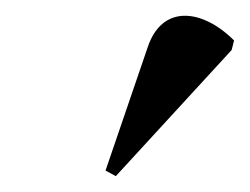

<svg xmlns="http://www.w3.org/2000/svg" viewBox="-20 -826 315 242"><path d="M126 -604 272 -763 275 -775C235 -815 184 -821 166 -766L113 -611Z"/></svg>

Font: Noto Serif Display SemiBold
Style: Italic
Weight: 600
Italic angle: -12°
Designer: Monotype Design Team
Foundry: Monotype Imaging Inc.
Version: Version 2.009